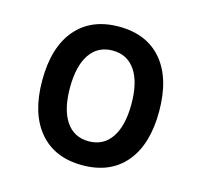

<svg xmlns="http://www.w3.org/2000/svg" viewBox="-84 -618 754 719"><g transform="rotate(15 293.0 -258.5)"><path d="M293 9.8Q185.5 9.8 126 -60.5Q66.4 -130.9 66.4 -258.8Q66.4 -387.2 126 -457.3Q185.5 -527.3 293 -527.3Q400.9 -527.3 460.2 -457.3Q519.5 -387.2 519.5 -258.8Q519.5 -130.9 460.2 -60.5Q400.9 9.8 293 9.8ZM293 -83Q350.1 -83 381.1 -128.9Q412.1 -174.8 412.1 -258.8Q412.1 -343.3 381.1 -388.9Q350.1 -434.6 293 -434.6Q235.8 -434.6 204.8 -388.9Q173.8 -343.3 173.8 -258.8Q173.8 -174.8 204.8 -128.9Q235.8 -83 293 -83Z"/></g></svg>

Font: Cascadia Code NF
Style: Regular
Weight: 400
Monospace: yes
Designer: Aaron Bell
Foundry: Saja Typeworks
Version: Version 2404.023; ttfautohint (v1.8.4)